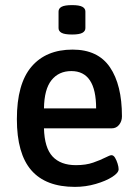

<svg xmlns="http://www.w3.org/2000/svg" viewBox="-20 -724 537 751"><path d="M273 7Q159 7 102.5 -58Q46 -123 46 -258Q46 -396 103 -463Q160 -530 264 -530Q363 -530 410 -461Q457 -392 457 -269Q457 -250 446 -236Q435 -222 417 -222H152Q154 -146 185.5 -112Q217 -78 277 -78Q316 -78 344.5 -88Q373 -98 391.5 -107.5Q410 -117 416 -117Q424 -117 430 -107Q436 -97 440 -84Q444 -71 444 -62Q444 -48 419 -32Q394 -16 354.5 -4.5Q315 7 273 7ZM152 -300H356Q356 -446 259 -446Q210 -446 181.5 -410.5Q153 -375 152 -300ZM262 -589Q233 -589 221 -595.5Q209 -602 209 -614V-679Q209 -691 221 -697.5Q233 -704 262 -704Q290 -704 302 -697.5Q314 -691 314 -679V-614Q314 -602 302 -595.5Q290 -589 262 -589Z"/></svg>

Font: Asap Semi Condensed Medium
Style: Regular
Weight: 500
Width: 4
Designer: Pablo Cosgaya
Foundry: Omnibus-Type
Version: Version 3.001; ttfautohint (v1.8.4.7-5d5b)